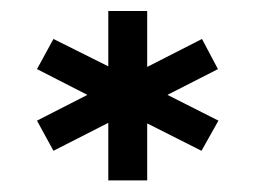

<svg xmlns="http://www.w3.org/2000/svg" viewBox="-20 -710 453 342"><path d="M172.9 -491.2 75.2 -441.4 45.9 -495.1 135.7 -541 45.9 -586.9 75.2 -640.6 172.9 -591.8V-690.4H242.2V-590.8L339.8 -640.6L368.2 -586.9L278.3 -541L369.1 -495.1L338.9 -441.4L242.2 -490.2V-388.7H172.9Z"/></svg>

Font: Altinn-DIN Exp
Style: DINExp-Bold
Weight: 700
Width: 7
Designer: Charles Nix
Foundry: Altinn
Version: Version 2.00